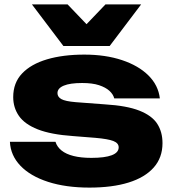

<svg xmlns="http://www.w3.org/2000/svg" viewBox="-20 -836 788 872"><path d="M718 -186Q718 -120 678 -75Q638 -30 564 -7Q490 16 386 16Q279 16 198.5 -10Q118 -36 73 -83Q28 -130 25 -192H232Q239 -169 259.5 -152.5Q280 -136 314 -127.5Q348 -119 395 -119Q456 -119 487.5 -131Q519 -143 519 -167Q519 -186 495 -195.5Q471 -205 413 -210L312 -218Q211 -225 151.5 -248.5Q92 -272 66 -309.5Q40 -347 40 -395Q40 -460 80.5 -502.5Q121 -545 193.5 -566.5Q266 -588 363 -588Q459 -588 534 -563Q609 -538 654 -493.5Q699 -449 706 -389H499Q494 -408 477 -423.5Q460 -439 430 -449Q400 -459 353 -459Q298 -459 269.5 -447Q241 -435 241 -413Q241 -396 258.5 -386Q276 -376 324 -372L457 -362Q556 -356 613 -333.5Q670 -311 694 -274Q718 -237 718 -186ZM478 -627H268L125 -816H287L420 -677H326L459 -816H621Z"/></svg>

Font: Unbounded
Style: Bold
Weight: 700
Designer: Luke Prowse, Jean-Baptiste Morizot, Fátima Lázaro, Florian Runge
Foundry: NaN
Version: Version 1.700